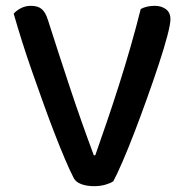

<svg xmlns="http://www.w3.org/2000/svg" viewBox="-20 -633 637 659"><path d="M303 6Q278 6 259 -1Q240 -8 233 -22Q220 -47 203 -87Q186 -127 167 -176Q148 -225 128.5 -279.5Q109 -334 90 -388Q71 -442 55 -493Q39 -544 27 -586Q35 -596 51 -604.5Q67 -613 86 -613Q110 -613 123 -602Q136 -591 144 -566Q183 -444 220.5 -331Q258 -218 302 -100H307Q326 -154 347 -215.5Q368 -277 388.5 -341.5Q409 -406 428 -472Q447 -538 463 -602Q483 -613 511 -613Q534 -613 549.5 -601.5Q565 -590 565 -567Q565 -550 554 -508.5Q543 -467 525 -412.5Q507 -358 485 -296.5Q463 -235 441.5 -179Q420 -123 400.5 -78Q381 -33 369 -11Q361 -5 343 0.5Q325 6 303 6Z"/></svg>

Font: Baloo 2 Latin Medium
Style: Regular
Weight: 500
Designer: Sarang Kulkarni and Ek Type
Foundry: Ek Type
Version: Version 1.001